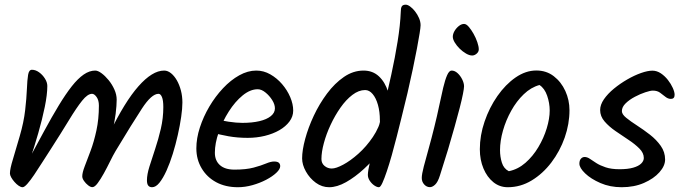

<svg xmlns="http://www.w3.org/2000/svg" viewBox="-20 -811 2902 816"><path d="M181.1 -445.7Q181.1 -409.3 170.4 -356.9Q159.7 -304.5 142.6 -245Q125.5 -185.6 105.3 -126.1L92.6 -115.2Q133.4 -190.7 167.1 -253Q200.8 -315.2 230 -363.3Q259.2 -411.3 285 -444.2Q310.9 -477 335.5 -494.1Q360.1 -511.1 384.7 -511.1Q396 -511.1 411.2 -500Q426.4 -489 441.5 -470.6Q456.5 -452.2 466.2 -430.5Q475.9 -408.8 475.9 -387.5Q475.9 -363.3 471.5 -327.2Q467.1 -291.1 457.3 -253.3L446.3 -246.8Q478.1 -312.1 508.6 -361.7Q539.1 -411.2 568.4 -444.3Q597.6 -477.4 624.8 -494.2Q652 -511.1 677.8 -511.1Q692.7 -511.1 706.8 -499.8Q720.8 -488.5 731.7 -469.5Q742.5 -450.6 748.9 -426.3Q755.2 -402 755.2 -375.2Q755.2 -350 750 -314.2Q744.9 -278.4 735.7 -237.6Q726.6 -196.7 714.4 -157.4Q702.2 -118.2 687.7 -85.9Q673.1 -53.7 657.7 -34.5Q642.3 -15.3 626.4 -15.3Q615.6 -15.3 610.1 -22.2Q604.5 -29.1 604.5 -44.7Q604.5 -69.2 615.1 -103.1Q625.7 -137 639.3 -177.7Q652.9 -218.3 663.5 -263.5Q674.1 -308.7 674.1 -355.9Q674.1 -384.8 668.3 -398.5Q662.6 -412.3 653.7 -412.3Q624.1 -412.3 583.2 -349.6Q542.2 -287 471.1 -168.9Q460.4 -150.8 447.8 -125Q435.2 -99.3 421.3 -74.1Q407.4 -49 394.9 -32.3Q382.5 -15.6 372.4 -15.6Q364.6 -15.6 354.6 -23.4Q344.5 -31.2 337.1 -41.9Q329.6 -52.5 329.6 -61.7Q329.6 -77 340.1 -104.4Q350.7 -131.8 365 -170.1Q379.3 -208.3 389.8 -256.6Q400.3 -304.9 400.3 -362.2Q400.3 -385.1 390.5 -398.7Q380.8 -412.3 371.2 -412.3Q352.3 -412.3 328.8 -382.8Q305.2 -353.3 272.9 -300.1Q240.6 -246.9 194.9 -175.8Q177.4 -149 159.4 -120.6Q141.5 -92.2 125.4 -68.4Q109.4 -44.6 96.4 -29.9Q83.5 -15.3 76 -15.3Q68.5 -15.3 59.2 -21.7Q49.9 -28.1 41.5 -37.8Q33 -47.4 27.6 -57.2Q22.2 -67 22.2 -73.7Q22.2 -93.1 34.9 -134.1Q47.6 -175.1 63.8 -232.3Q81.1 -291.5 86.9 -342.6Q92.8 -393.7 94.3 -432.4Q95.8 -471.1 99.4 -492.8Q102.9 -514.5 115.7 -514.5Q131 -514.5 145.9 -503.9Q160.8 -493.3 170.9 -477.2Q181.1 -461 181.1 -445.7Z M1069.2 -511.1Q1100.7 -511.1 1128.8 -495Q1156.9 -479 1178.8 -453.6Q1200.7 -428.1 1213.4 -398.4Q1226.1 -368.7 1226.1 -341Q1226.1 -316 1210.2 -294.6Q1194.3 -273.3 1167.4 -257.7Q1140.4 -242.2 1105.5 -233.6Q1070.6 -225.1 1032.6 -225.1Q989.2 -225.1 951 -231.9Q912.7 -238.7 880 -248.3L891 -306.9Q918 -298.7 951.3 -293.8Q984.6 -288.8 1010.1 -288.8Q1051.6 -288.8 1082.5 -296.1Q1113.3 -303.3 1130.9 -317.4Q1148.4 -331.5 1148.4 -350.5Q1148.4 -367.3 1136.8 -385.7Q1125.2 -404.2 1108.3 -417.9Q1091.4 -431.7 1075.2 -431.7Q1043.4 -431.7 1011.2 -405.4Q979 -379.1 952.4 -337.2Q925.8 -295.4 909.5 -248.7Q893.2 -202 893.2 -161.9Q893.2 -128.4 914.6 -109.3Q935.9 -90.1 976.5 -90.1Q1025.8 -90.1 1057.9 -98.7Q1090 -107.3 1110.4 -116Q1130.9 -124.6 1144.9 -124.6Q1158.8 -124.6 1164.9 -119.4Q1170.9 -114.1 1170.9 -104.7Q1170.9 -92.2 1154.4 -76.6Q1137.9 -61 1111.2 -47Q1084.4 -33 1052.8 -24.1Q1021.2 -15.3 991 -15.3Q938.6 -15.3 899 -36.5Q859.4 -57.8 837 -95.6Q814.5 -133.3 814.5 -180.3Q814.5 -223.3 829.4 -269Q844.2 -314.7 869.6 -357.9Q895 -401 927.8 -435.9Q960.5 -470.7 996.9 -490.9Q1033.2 -511.1 1069.2 -511.1Z M1683.3 -761.1Q1683.3 -776.4 1687.5 -783.7Q1691.8 -791.1 1704.5 -791.1Q1712.3 -791.1 1722.9 -783.5Q1733.5 -775.9 1743.9 -762.7Q1754.2 -749.6 1760.9 -734.1Q1767.5 -718.6 1767.5 -703.8Q1767.5 -694.9 1763.4 -669.3Q1759.4 -643.8 1752 -604.8Q1744.6 -565.9 1734.5 -517.7Q1724.3 -469.5 1711.9 -415.9Q1699.4 -362.2 1685.3 -306.9Q1676.3 -270.5 1666.1 -230.4Q1655.9 -190.2 1645.2 -152Q1634.4 -113.8 1624 -83Q1613.6 -52.1 1605.2 -33.7Q1596.8 -15.3 1590.4 -15.3Q1581.9 -15.3 1570.8 -22.8Q1559.7 -30.4 1551.5 -42.7Q1543.4 -55 1543.4 -67.8Q1543.4 -83.8 1552.8 -125.1Q1562.1 -166.4 1577.5 -225.1Q1592.8 -283.7 1610 -352.7Q1627.2 -421.7 1643 -493.9Q1658.8 -566 1669.9 -635Q1681.1 -703.9 1683.3 -761.1ZM1378.9 -15.3Q1348.3 -15.3 1322.2 -34.3Q1296.2 -53.4 1280.1 -82.1Q1264 -110.9 1264 -137.9Q1264 -172.5 1277 -220.6Q1290 -268.8 1313.6 -319.2Q1337.2 -369.5 1369.8 -413.3Q1402.4 -457 1441.7 -484Q1481 -511.1 1525 -511.1Q1564 -511.1 1590.3 -486.6Q1616.6 -462.1 1629.3 -421.1Q1642.1 -380.2 1642.1 -330.7Q1642.1 -314.1 1639.4 -297.5Q1636.7 -281 1631.2 -270.3Q1625.8 -259.7 1617.1 -259.7Q1606.3 -259.7 1600.4 -270.4Q1594.5 -281 1594.5 -299.7Q1594.5 -336.2 1586.3 -365.3Q1578.1 -394.4 1563.8 -411.3Q1549.6 -428.3 1531.8 -428.3Q1504.5 -428.3 1477.5 -407.6Q1450.4 -387 1427 -353.5Q1403.5 -320 1385.2 -280.8Q1366.8 -241.6 1356.5 -203.1Q1346.1 -164.7 1346.1 -135.1Q1346.1 -116.7 1359.5 -105.7Q1372.8 -94.8 1390 -94.8Q1408.1 -94.8 1438.6 -111.2Q1469.2 -127.5 1503.1 -157.7Q1537 -187.9 1564.7 -228.8Q1592.3 -269.6 1603.3 -317.6Q1607.3 -333.6 1626.8 -333.6Q1633.2 -333.6 1641.3 -328.2Q1649.5 -322.7 1656 -313.4Q1662.5 -304.1 1662.5 -292.5Q1662.5 -272.3 1643.9 -237.8Q1625.3 -203.4 1594.5 -165.3Q1563.7 -127.2 1526.5 -92.9Q1489.2 -58.6 1450.8 -36.9Q1412.3 -15.3 1378.9 -15.3Z M1899.3 -511.1Q1912.6 -511.1 1924.6 -500.2Q1936.6 -489.3 1944.4 -473.5Q1952.2 -457.7 1952.2 -444.2Q1952.2 -435.5 1947.6 -412.1Q1943.1 -388.6 1933.9 -353Q1924.6 -317.4 1912.1 -272.4Q1899.6 -227.4 1884 -175.1Q1868.3 -122.8 1849.8 -65.7Q1840.9 -37.1 1829.3 -26.4Q1817.8 -15.6 1807.3 -15.6Q1793.1 -15.6 1782.8 -27.1Q1772.5 -38.5 1772.5 -54.7Q1772.5 -70.4 1781.1 -103.4Q1789.7 -136.3 1802 -180.2Q1814.3 -224.2 1826 -271.7Q1837.6 -318.1 1846.5 -361.1Q1855.5 -404 1863.5 -437.8Q1871.5 -471.5 1880.2 -491.3Q1888.9 -511.1 1899.3 -511.1ZM2014.8 -601.2Q2014.8 -590.7 2005.7 -582.9Q1996.5 -575.1 1986.7 -575.1Q1974.9 -575.1 1960.5 -583.5Q1946.1 -591.9 1933.5 -604.3Q1920.9 -616.7 1912.6 -630.5Q1904.4 -644.3 1904.4 -654.7Q1904.4 -666.7 1911.8 -679.4Q1919.3 -692 1930.4 -700.7Q1941.5 -709.3 1952.3 -709.3Q1961.7 -709.3 1972.1 -697.2Q1982.6 -685.1 1992.5 -667.6Q2002.4 -650.1 2008.6 -631.8Q2014.8 -613.6 2014.8 -601.2Z M2400.3 -342.6Q2400.3 -284.2 2380 -226.3Q2359.6 -168.4 2323.3 -120.5Q2286.9 -72.7 2239.5 -44Q2192.1 -15.3 2138 -15.3Q2103.3 -15.3 2076.7 -36.8Q2050.1 -58.3 2034.7 -95Q2019.3 -131.7 2019.3 -176.7Q2019.3 -235.5 2039.5 -294.6Q2059.7 -353.7 2094 -402.9Q2128.4 -452.1 2171.3 -481.8Q2214.3 -511.4 2259.4 -511.4Q2302 -511.4 2333.5 -487.2Q2365 -463 2382.7 -424.3Q2400.3 -385.6 2400.3 -342.6ZM2272.8 -449.7Q2236.5 -439.9 2205.9 -410.4Q2175.2 -381 2152.7 -340.4Q2130.1 -299.9 2117.6 -255.9Q2105.1 -211.9 2105.1 -172.9Q2105.1 -144.7 2113 -119.6Q2120.8 -94.4 2142.5 -83.4Q2181.3 -91.2 2213.1 -119Q2244.9 -146.8 2267.9 -185.5Q2291 -224.2 2303.6 -265.7Q2316.2 -307.2 2316.2 -341.3Q2316.2 -372.7 2305.4 -404.2Q2294.6 -435.6 2272.8 -449.7Z M2847.1 -408.2Q2847.1 -390.7 2831.3 -390.7Q2819 -390.7 2808 -399.6Q2797 -408.5 2785 -417.2Q2773 -425.9 2754.6 -425.9Q2743.7 -425.9 2722.5 -418.8Q2701.2 -411.8 2678.1 -399.6Q2654.9 -387.4 2639 -371.8Q2623 -356.3 2623 -338.7Q2623 -325.4 2641.5 -310.3Q2659.9 -295.2 2687.4 -277.6Q2714.8 -259.9 2742.3 -238.6Q2769.7 -217.3 2788.2 -191.1Q2806.7 -164.9 2806.7 -133.1Q2806.7 -106.1 2782.6 -78.9Q2758.5 -51.7 2716.8 -33.5Q2675 -15.3 2622 -15.3Q2572.7 -15.3 2531.9 -33Q2491.1 -50.7 2466.8 -74.2Q2442.4 -97.7 2442.4 -115.5Q2442.4 -129.3 2449 -136.6Q2455.5 -143.8 2464.7 -143.8Q2475.7 -143.8 2487.2 -135.9Q2498.7 -127.9 2514.6 -117.8Q2530.4 -107.7 2554.2 -99.8Q2578.1 -91.8 2613.2 -91.8Q2648.3 -91.8 2671.1 -98.4Q2693.8 -104.9 2705 -115.9Q2716.2 -126.9 2716.2 -139.5Q2716.2 -161 2697.3 -179.8Q2678.5 -198.7 2651 -216.8Q2623.6 -235 2595.9 -254Q2568.3 -273 2549.4 -294.9Q2530.6 -316.7 2530.6 -343.4Q2530.6 -365.7 2546.8 -389.3Q2563.1 -412.8 2589.4 -434.4Q2615.6 -455.9 2645.8 -473.3Q2675.9 -490.7 2704.3 -500.7Q2732.7 -510.7 2752.7 -510.7Q2771.4 -510.7 2788.5 -499.4Q2805.5 -488 2818.6 -471.2Q2831.7 -454.5 2839.4 -437.2Q2847.1 -420 2847.1 -408.2Z"/></svg>

Font: Kalam Variable Light
Style: Regular
Weight: 300
Designer: Lipi Raval, Jonny Pinhorn
Foundry: Indian Type Foundry
Version: Version 3.000